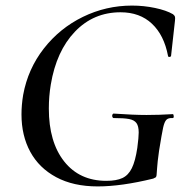

<svg xmlns="http://www.w3.org/2000/svg" viewBox="-20 -656 672 688"><path d="M57 -246Q57 -280 63 -316Q80 -409 137 -482Q194 -555 277 -595.5Q360 -636 453 -636Q495 -636 535.5 -627.5Q576 -619 600 -605Q606 -600 607 -596Q608 -592 607 -582L593 -456Q592 -452 587 -452Q582 -452 582 -456Q568 -530 524.5 -571Q481 -612 412 -612Q315 -612 248.5 -542.5Q182 -473 162 -353Q155 -311 155 -267Q155 -147 210 -77.5Q265 -8 361 -8Q397 -8 418.5 -18Q440 -28 452.5 -53.5Q465 -79 472 -126Q477 -164 477 -181Q477 -204 469 -215Q461 -226 442.5 -229.5Q424 -233 387 -233Q385 -233 383.5 -235.5Q382 -238 382 -241Q382 -244 383.5 -246.5Q385 -249 387 -249Q459 -244 505 -244Q550 -244 599 -247Q602 -247 602.5 -240Q603 -233 599 -233Q583 -234 576 -226.5Q569 -219 564.5 -198.5Q560 -178 550 -116Q544 -73 543 -54.5Q542 -36 541 -28Q540 -22 538 -20.5Q536 -19 529 -16Q415 12 330 12Q243 12 181.5 -21Q120 -54 88.5 -112Q57 -170 57 -246Z"/></svg>

Font: Cormorant Infant SemiBold
Style: Italic
Weight: 600
Italic angle: -10°
Designer: Christian Thalmann (Catharsis Fonts)
Foundry: Catharsis Fonts
Version: Version 4.000